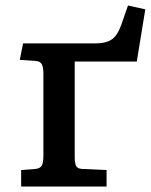

<svg xmlns="http://www.w3.org/2000/svg" viewBox="-20 -679 551 699"><path d="M57 0V-60L110 -64Q126 -66 132 -76Q138 -86 138 -112V-409Q138 -435 132 -445.5Q126 -456 110 -457L52 -461L64 -521H327Q366 -521 387 -535.5Q408 -550 422 -590L446 -659L509 -645L478 -455H252V-109Q252 -85 257 -75Q262 -65 278 -64L368 -60V0Z"/></svg>

Font: Literata 7pt Medium
Style: Regular
Weight: 500
Designer: Latin by Veronika Burian and Jose Scaglione. Greek by Irene Vlachou. Cyrillic by Vera Evstafieva.
Foundry: TypeTogether
Version: Version 3.002